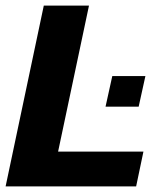

<svg xmlns="http://www.w3.org/2000/svg" viewBox="-25 -664 573 684"><path d="M-5 0 131 -644H292L182 -124H486L460 0ZM351 -284 375 -393H493L469 -284Z"/></svg>

Font: Kanit SemiBold
Style: Italic
Weight: 600
Italic angle: -12°
Designer: Katatrad Team
Foundry: CadsonDemak
Version: Version 2.000; ttfautohint (v1.8.3)